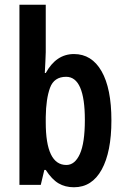

<svg xmlns="http://www.w3.org/2000/svg" viewBox="-20 -780 526 810"><path d="M173 -560Q173 -545 171.5 -521Q170 -497 169 -472H173Q217 -552 292 -552Q367 -552 408.5 -479.5Q450 -407 450 -272Q450 -139 409 -64.5Q368 10 292 10Q255 10 227 -6.5Q199 -23 173 -63H167L152 0H62V-760H173ZM259 -456Q208 -456 191 -409.5Q174 -363 173 -286V-264Q173 -84 260 -84Q296 -84 317 -130.5Q338 -177 338 -274Q338 -456 259 -456Z"/></svg>

Font: Noto Sans Kannada ExtraCondensed SemiBold
Style: Regular
Weight: 600
Width: 2
Designer: Jelle Bosma - Monotype Design Team
Foundry: Monotype Imaging Inc.
Version: Version 2.005; ttfautohint (v1.8.4.7-5d5b)